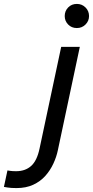

<svg xmlns="http://www.w3.org/2000/svg" viewBox="-134 -769 474 979"><path d="M-50 190Q-78 190 -96 187Q-114 184 -114 184L-96 100Q-96 100 -83.5 102Q-71 104 -52 104Q-5 104 25 77Q55 50 68 -13L178 -530H273L161 -3Q154 31 138 65.5Q122 100 97 128Q72 156 35.5 173Q-1 190 -50 190ZM258 -626Q231 -626 213.5 -644Q196 -662 196 -687Q196 -713 213.5 -731Q231 -749 258 -749Q284 -749 302 -731Q320 -713 320 -687Q320 -662 302 -644Q284 -626 258 -626Z"/></svg>

Font: Be Vietnam Pro Variable Thin
Style: Italic
Weight: 100
Italic angle: -12°
Designer: Lam Bao, Tony Le, Vietanh Nguyen
Foundry: Yellow Type Foundry
Version: Version 1.002